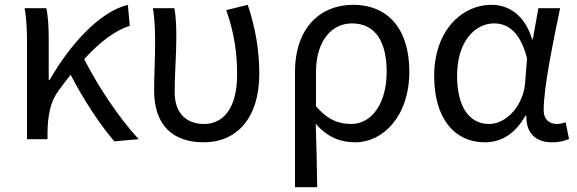

<svg xmlns="http://www.w3.org/2000/svg" viewBox="-20 -577 2394 796"><path d="M555 0C472 -89 383 -225 329 -332C396 -405 458 -451 518 -470L510 -557C393 -528 272 -395 186 -246H182V-416C182 -464 179 -514 172 -543H82C91 -495 92 -438 92 -394V0H177V-28C178 -99 189 -156 222 -200C239 -224 256 -246 273 -267C324 -167 396 -58 454 9Z M825 13C961 13 1055 -87 1055 -271C1055 -368 1039 -462 1007 -557L918 -535C953 -436 963 -351 963 -268C963 -127 905 -63 826 -63C761 -63 704 -99 704 -196C704 -263 711 -355 711 -416C711 -464 710 -505 703 -543H614C623 -486 623 -438 623 -394C623 -330 619 -266 619 -202C619 -58 696 13 825 13Z M1203 199H1295C1294 103 1292 34 1289 -64C1339 -6 1394 13 1453 13C1567 13 1677 -94 1677 -280C1677 -451 1594 -557 1443 -557C1311 -557 1203 -465 1203 -278ZM1437 -63C1390 -63 1341 -76 1290 -137V-276C1290 -413 1359 -480 1439 -480C1540 -480 1583 -399 1583 -279C1583 -144 1518 -63 1437 -63Z M1990 13C2060 13 2117 -24 2158 -97H2162C2161 -21 2204 13 2269 13C2301 13 2323 6 2339 -1L2325 -70C2314 -66 2300 -63 2288 -63C2258 -63 2234 -82 2234 -119C2234 -218 2273 -400 2302 -543H2212L2189 -414H2186C2155 -518 2086 -557 2018 -557C1893 -557 1780 -448 1780 -262C1780 -84 1866 13 1990 13ZM2008 -63C1924 -63 1875 -136 1875 -263C1875 -406 1950 -480 2028 -480C2079 -480 2135 -453 2165 -335L2157 -232C2149 -140 2080 -63 2008 -63Z"/></svg>

Font: Noto Sans JP Regular
Style: Regular
Weight: 400
Designer: Ryoko NISHIZUKA (kana & ideographs); Paul D. Hunt (Latin, Greek & Cyrillic); Wenlong ZHANG (bopomofo); Sandoll Communica
Foundry: Adobe Systems Incorporated
Version: Version 1.004;PS 1.004;hotconv 1.0.82;makeotf.lib2.5.63406